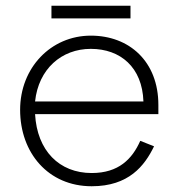

<svg xmlns="http://www.w3.org/2000/svg" viewBox="-20 -634 621 668"><path d="M434 -614H159V-570H434ZM50 -252C50 -102 148 14 299 14C428 14 483 -57 516 -125L468 -144C440 -81 393 -32 299 -32C186 -32 109 -110 102 -237H531V-269C531 -420 430 -510 296 -510C157 -510 50 -398 50 -252ZM102 -281C114 -394 194 -464 296 -464C399 -464 475 -400 479 -281Z"/></svg>

Font: Space Text Light
Style: Regular
Weight: 300
Designer: Florian Karsten (Space Text), Colophon Foundry (Space Mono)
Foundry: Florian Karsten
Version: Version 1.003;PS 001.003;hotconv 1.0.88;makeotf.lib2.5.64775